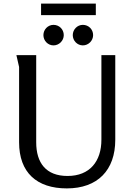

<svg xmlns="http://www.w3.org/2000/svg" viewBox="-20 -1034 747 1066"><path d="M208 -1014V-950H512V-1014ZM334 -839C334 -871 309 -896 277 -896C246 -896 221 -870 221 -839C221 -808 246 -782 277 -782C308 -782 334 -808 334 -839ZM497 -839C497 -871 472 -896 440 -896C409 -896 384 -870 384 -839C384 -808 409 -782 440 -782C471 -782 497 -808 497 -839ZM181 -728H71L86 -662V-244C86 -76 184 12 351 12C522 12 620 -89 620 -258V-728H543V-258C543 -139 479 -57 355 -57C235 -57 181 -130 181 -244Z"/></svg>

Font: Rosario
Style: Regular
Weight: 400
Designer: Hector Gatti
Foundry: Omnibus Type
Version: Version 1.100